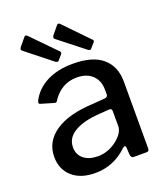

<svg xmlns="http://www.w3.org/2000/svg" viewBox="-139 -849 831 956"><g transform="rotate(-20 276.0 -371.0)"><path d="M202 10Q125 10 80.5 -29.5Q36 -69 36 -135Q36 -216 106.5 -264Q177 -312 307 -318L372 -323Q388 -325 388 -338V-363Q388 -412 358 -440.5Q328 -469 276 -469Q194 -469 145 -395Q142 -389 138.5 -387.5Q135 -386 128 -388L60 -408Q54 -410 54 -416Q54 -420 57 -427Q85 -481 142.5 -510.5Q200 -540 281 -540Q386 -540 438 -495Q490 -450 490 -370V-17Q490 -7 486.5 -3.5Q483 0 475 0H408Q394 0 392 -20L390 -58Q388 -66 384 -66Q381 -66 373 -60Q300 10 202 10ZM374 -264 320 -260Q237 -255 188.5 -226.5Q140 -198 140 -148Q140 -109 168 -86.5Q196 -64 243 -64Q297 -64 345 -101Q388 -136 388 -171V-249Q388 -265 374 -264ZM116 -749 243 -619Q246 -616 246 -612Q246 -607 242 -603L223 -581Q219 -575 214 -575Q210 -575 202 -580L71 -684Q62 -690 62 -695Q62 -700 67 -707L101 -748Q107 -756 116 -749ZM289 -749 415 -619Q419 -615 419 -612Q419 -608 414 -603L395 -581Q390 -575 386 -575Q383 -575 375 -580L243 -684Q235 -689 235 -695Q235 -700 240 -707L274 -748Q280 -756 289 -749Z"/></g></svg>

Font: Libre Franklin Medium
Style: Regular
Weight: 500
Designer: Pablo Impallari, Rodrigo Fuenzalida
Foundry: Impallari Type
Version: Version 1.002; ttfautohint (v1.5)